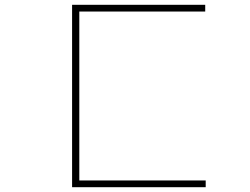

<svg xmlns="http://www.w3.org/2000/svg" viewBox="-20 -690 1040 799"><path d="M280 89V-670H834V-642H310V61H836V89Z"/></svg>

Font: Inconsolata UltraExpanded ExtraLight
Style: Regular
Weight: 200
Width: 9
Monospace: yes
Designer: Raph Levien, Cyreal, Brenton Simpson
Foundry: Raph Levien, Cyreal, Google
Version: Version 3.001; ttfautohint (v1.8.2.53-6de2)